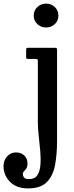

<svg xmlns="http://www.w3.org/2000/svg" viewBox="-114 -785 410 1065"><path d="M73 -698.5Q73 -727 93.2 -746Q113.5 -765 141.5 -765Q170 -765 190 -746Q210 -727 210 -698.5Q210 -670 190 -651.2Q170 -632.5 141.5 -632.5Q113.5 -632.5 93.2 -651.2Q73 -670 73 -698.5ZM85.5 -458H43.5Q35.5 -458 33.2 -459.8Q31 -461.5 31 -470V-506.5Q31 -515.5 33.2 -517.8Q35.5 -520 44 -520H189.5Q197 -520 199.8 -517.8Q202.5 -515.5 202.5 -507.5V-5Q202.5 71 191.2 130.8Q180 190.5 145.5 225.2Q111 260 42.5 260Q-23 260 -58.8 223.2Q-94.5 186.5 -94.5 136.5Q-94.5 105.5 -74.8 83Q-55 60.5 -26 60.5Q3.5 60.5 21 77.8Q38.5 95 38.5 121Q38.5 140 32 149.5Q25.5 159 19 165.2Q12.5 171.5 12.5 181Q12.5 190 19 199.2Q25.5 208.5 46.5 208.5Q79 208.5 93.2 186.8Q107.5 165 110.2 129.5Q113 94 109.2 52Q105.5 10 100.8 -31.2Q96 -72.5 96 -105.5V-447.5Q96 -458 85.5 -458Z"/></svg>

Font: Besley* Narrow Medium
Style: Regular
Weight: 500
Width: 4
Designer: Owen Earl
Foundry: indestructible type*
Version: Version 3.000; ttfautohint (v1.8.3)